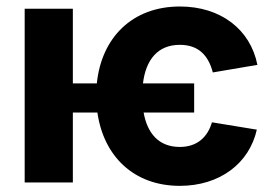

<svg xmlns="http://www.w3.org/2000/svg" viewBox="-20 -573 876 603"><path d="M589.8 -311.1H429C437.9 -384.9 475.1 -432.2 544.7 -432.2C604 -432.2 634.6 -398.4 648.4 -345.5L788.4 -369.3C766.3 -480.8 672.9 -552.6 545.1 -552.6C394.9 -552.6 298.7 -454.5 284.1 -311.1H208.8V-545.5H57.5V0H208.8V-219.5H285.9C305.4 -82.7 399.9 10.7 544.7 10.7C670.5 10.7 762.8 -60 786.6 -165.8L645.6 -188.9C632.5 -143.8 600.5 -111.5 544.7 -111.5C479.4 -111.5 442.8 -153.4 431.1 -219.5H589.8Z"/></svg>

Font: Magic Ui Pro
Style: Bold
Weight: 700
Designer: Stefan Endress, Andreas Faust
Version: Version 1.000;FEAKit 1.0